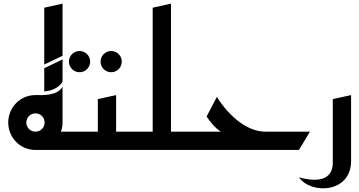

<svg xmlns="http://www.w3.org/2000/svg" viewBox="-20 -820 1965 1050"><path d="M222 -467 322 -515V-800L222 -778ZM222 -320C260 -322 304 -340 322 -374V-495L222 -447ZM25 -150C25 -67 91 0 173 0H435V-100H313C319 -116 322 -132 322 -150V-346C295 -294 208 -300 173 -300C91 -300 25 -233 25 -150ZM124 -150C124 -178 146 -200 174 -200C202 -200 224 -178 224 -150C224 -122 202 -100 174 -100C146 -100 124 -122 124 -150Z M530 -483C530 -451 556 -425 588 -425C620 -425 646 -451 646 -483C646 -515 620 -541 588 -541C556 -541 530 -515 530 -483ZM357 -483C357 -451 383 -425 415 -425C447 -425 473 -451 473 -483C473 -515 447 -541 415 -541C383 -541 357 -515 357 -483Z M615 -300 515 -278V-100H395V0H735V-100H615Z M915 -800 815 -778V-100H695V0H1035V-100H915Z M1188 -100H995V0H1615L1675 -100H1431C1335 -100 1236 -179 1166 -290L1110 -183C1126 -157 1160 -116 1188 -100Z M1900 60V-300L1800 -278V70C1800 127 1768 191 1615 150C1681 244 1900 237 1900 60Z"/></svg>

Font: Reem Kufi
Style: Regular
Weight: 400
Designer: Khaled Hosny
Version: Version 0.007